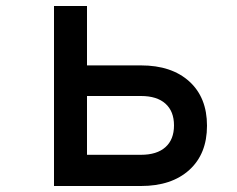

<svg xmlns="http://www.w3.org/2000/svg" viewBox="-20 -620 790 640"><path d="M160 0V-600H270V-402H450Q552 -402 611 -348.5Q670 -295 670 -201Q670 -107 611 -53.5Q552 0 450 0ZM270 -104H450Q503 -104 531.5 -129.5Q560 -155 560 -202Q560 -249 531.5 -274.5Q503 -300 450 -300H270Z"/></svg>

Font: Martian Mono SemiExpanded
Style: Regular
Weight: 400
Width: 6
Monospace: yes
Designer: Roman Shamin
Foundry: Evil Martians
Version: Version 1.000